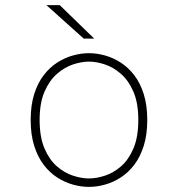

<svg xmlns="http://www.w3.org/2000/svg" viewBox="-20 -720 690 751"><path d="M328 11Q297.5 11 265.8 2.2Q234 -6.5 204.2 -25.5Q174.5 -44.5 151 -75.2Q127.5 -106 113.8 -149.5Q100 -193 100 -251Q100 -308.5 113.8 -352Q127.5 -395.5 151 -426Q174.5 -456.5 204.2 -475.5Q234 -494.5 265.8 -503.2Q297.5 -512 328 -512Q358.5 -512 390.2 -503.2Q422 -494.5 451.8 -475.5Q481.5 -456.5 505 -426Q528.5 -395.5 542.2 -352Q556 -308.5 556 -251Q556 -193 542.2 -149.5Q528.5 -106 505 -75.2Q481.5 -44.5 451.8 -25.5Q422 -6.5 390.2 2.2Q358.5 11 328 11ZM328 -22Q357 -22 390.2 -32.8Q423.5 -43.5 453.2 -69.2Q483 -95 502 -139.5Q521 -184 521 -251Q521 -317 502 -361Q483 -405 453.2 -431Q423.5 -457 390.2 -468Q357 -479 328 -479Q299 -479 265.8 -468Q232.5 -457 202.8 -431Q173 -405 154 -361Q135 -317 135 -251Q135 -184 154 -139.5Q173 -95 202.8 -69.2Q232.5 -43.5 265.8 -32.8Q299 -22 328 -22ZM307.5 -569 161.5 -700H213.5L348.5 -569Z"/></svg>

Font: Trispace Thin Thin
Style: Regular
Weight: 250
Version: Version 1.210